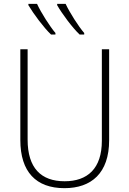

<svg xmlns="http://www.w3.org/2000/svg" viewBox="-20 -971 674 1001"><path d="M322 -951H278V-944C303 -900 357 -827 395 -791H419V-799C390 -832 343 -906 322 -951ZM173 -951H128V-944C154 -900 208 -827 246 -791H269V-799C240 -833 194 -905 173 -951ZM549 -240V-714H511V-237C511 -92 436 -26 317 -26C194 -26 124 -95 124 -243V-714H86V-241C86 -75 168 10 316 10C456 10 549 -68 549 -240Z"/></svg>

Font: Noto Sans SemiCondensed ExtraLight
Style: Regular
Weight: 200
Width: 4
Designer: Monotype Design Team
Foundry: Monotype Imaging Inc.
Version: Version 2.013